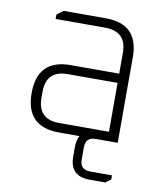

<svg xmlns="http://www.w3.org/2000/svg" viewBox="-79 -580 695 820"><g transform="rotate(10 268.5 -169.5)"><path d="M201 0Q57 0 57 -146Q57 -292 201 -292H411V-382Q411 -475 318 -475H103V-494L131 -515H314Q456 -515 456 -372V0ZM102 -133Q102 -40 195 -40H411V-252H195Q102 -252 102 -159ZM279 51Q279 -35 365 -35H392V0H361Q317 0 317 44V97Q317 141 361 141H456V159L433 176H365Q279 176 279 90Z"/></g></svg>

Font: Oxanium ExtraLight ExtraLight
Style: Regular
Weight: 250
Version: Version 2.000